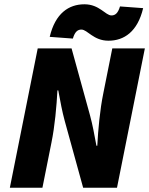

<svg xmlns="http://www.w3.org/2000/svg" viewBox="-20 -876 696 896"><path d="M26 0H178L220 -210C236 -288 244 -380 248 -454H252C262 -400 270 -356 282 -312L368 0H526L656 -650H504L462 -440C446 -362 438 -270 434 -196H430C420 -250 412 -294 400 -338L314 -650H156ZM486 -686C559 -686 622 -728 648 -838L540 -846C530 -812 516 -804 500 -804C472 -804 444 -856 374 -856C301 -856 238 -814 212 -704L320 -696C330 -730 344 -738 360 -738C388 -738 416 -686 486 -686Z"/></svg>

Font: Source Sans Pro Black
Style: Italic
Weight: 900
Italic angle: -11°
Designer: Paul D. Hunt
Foundry: Adobe Systems Incorporated
Version: Version 3.006;hotconv 1.0.111;makeotfexe 2.5.65597